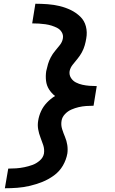

<svg xmlns="http://www.w3.org/2000/svg" viewBox="-20 -853 616 1026"><path d="M6 153Q39 153 72.5 150.5Q106 148 140 140Q174 132 206.5 119Q239 106 268.5 84.5Q298 63 316 32Q334 1 340 -33Q343 -56 339.5 -78.5Q336 -101 327.5 -121Q319 -141 312 -163Q305 -185 309 -208Q312 -227 327 -243Q342 -259 361.5 -267.5Q381 -276 400.5 -280.5Q420 -285 440 -286.5Q460 -288 480 -288L497 -393Q477 -393 458 -394.5Q439 -396 420.5 -400Q402 -404 385.5 -412.5Q369 -421 359 -437Q349 -453 352 -473Q356 -492 369 -508Q382 -524 395 -540Q408 -556 417.5 -573.5Q427 -591 432.5 -610Q438 -629 441 -648Q447 -681 439 -712Q431 -743 408.5 -764.5Q386 -786 358 -799.5Q330 -813 299 -820.5Q268 -828 235 -830.5Q202 -833 169 -833L152 -728Q170 -728 187.5 -727Q205 -726 222.5 -723.5Q240 -721 256 -716Q272 -711 287 -703Q302 -695 310.5 -680Q319 -665 316 -648Q313 -629 300 -612.5Q287 -596 274 -580.5Q261 -565 251.5 -547Q242 -529 236.5 -510.5Q231 -492 227 -473Q223 -447 226 -421.5Q229 -396 242 -375.5Q255 -355 274 -340Q250 -325 230.5 -304.5Q211 -284 199.5 -259Q188 -234 184 -208Q180 -185 184 -162Q188 -139 196 -119Q204 -99 211 -77.5Q218 -56 215 -33Q211 -11 192.5 5Q174 21 153 28.5Q132 36 110 40.5Q88 45 66.5 46.5Q45 48 24 48Z"/></svg>

Font: Iosevka Sparkle Oblique
Style: Bold
Weight: 700
Italic angle: -9°
Designer: Belleve Invis
Foundry: Belleve Invis
Version: Version 4.5.0; ttfautohint (v1.8.3)